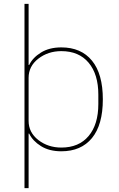

<svg xmlns="http://www.w3.org/2000/svg" viewBox="-20 -760 605 980"><path d="M105 200.2V-740.2H126V-428.2H128.9Q146.5 -465.3 189 -491.7Q231.4 -518.1 293 -518.1Q394 -518.1 449.5 -450.4Q504.9 -382.8 504.9 -252.9Q504.9 -123 449.5 -55.4Q394 12.2 293 12.2Q231.4 12.2 189.2 -14.2Q147 -40.5 128.9 -78.1H126V200.2ZM293 -6.8Q382.8 -6.8 432.4 -65.9Q481.9 -125 481.9 -229V-276.9Q481.9 -380.9 432.4 -439.9Q382.8 -499 293 -499Q225.1 -499 175.5 -460.4Q126 -421.9 126 -362.8V-143.1Q126 -84 175.5 -45.4Q225.1 -6.8 293 -6.8Z"/></svg>

Font: Anuphan Thin
Style: Regular
Weight: 250
Designer: Mike Abbink, Paul van der Laan, Pieter van Rosmalen, Mint Tantisuwanna
Foundry: Bold Monday; Cadson Demak
Version: Version 3.002;hotconv 1.0.109;makeotfexe 2.5.65596